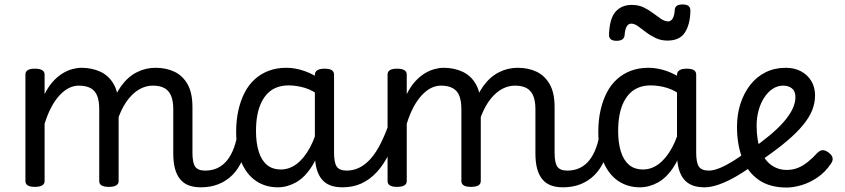

<svg xmlns="http://www.w3.org/2000/svg" viewBox="-20 -823 3789 861"><path d="M881 17Q850 17 827 8.5Q804 0 788.5 -18.5Q773 -37 765 -65.5Q757 -94 757 -135V-334Q757 -368 748 -391.5Q739 -415 719 -427Q699 -439 665 -439Q636 -439 608.5 -424.5Q581 -410 557 -380.5Q533 -351 515 -306Q497 -261 487 -201L459 -200Q459 -278 476.5 -337.5Q494 -397 524 -438Q554 -479 593.5 -499Q633 -519 677 -519Q725 -519 762 -501.5Q799 -484 821 -445.5Q843 -407 843 -343V-138Q843 -94 855 -76Q867 -58 900 -58Q914 -58 920.5 -46.5Q927 -35 925.5 -20.5Q924 -6 913 5.5Q902 17 881 17ZM136 15Q115 15 104.5 8.5Q94 2 94 -11V-489Q94 -502 104.5 -508.5Q115 -515 136 -515Q158 -515 169 -508.5Q180 -502 180 -489V-401Q197 -435 217.5 -457.5Q238 -480 260 -493.5Q282 -507 304 -513Q326 -519 345 -519Q392 -519 430 -501.5Q468 -484 490 -445.5Q512 -407 512 -343V-11Q512 2 501 8.5Q490 15 468 15Q446 15 435.5 8.5Q425 2 425 -11V-334Q425 -368 416.5 -391.5Q408 -415 387.5 -427Q367 -439 333 -439Q311 -439 289.5 -428.5Q268 -418 247.5 -396Q227 -374 210 -342Q193 -310 180 -268V-11Q180 2 169 8.5Q158 15 136 15Z M881 17Q867 17 860.5 5.5Q854 -6 855.5 -20.5Q857 -35 868 -46.5Q879 -58 900 -58Q927 -58 949.5 -67Q972 -76 990.5 -95Q1009 -114 1022.5 -144Q1036 -174 1044 -215Q1047 -230 1060 -233.5Q1073 -237 1085 -232Q1097 -227 1095 -212Q1087 -153 1068.5 -109.5Q1050 -66 1022.5 -38.5Q995 -11 959.5 3Q924 17 881 17Z M1226 17Q1171 17 1129 -11Q1087 -39 1063 -94Q1039 -149 1039 -232Q1039 -284 1049 -328.5Q1059 -373 1077.5 -408.5Q1096 -444 1123.5 -468.5Q1151 -493 1186 -506Q1221 -519 1264 -519Q1305 -519 1347 -504Q1389 -489 1424 -462V-386Q1384 -418 1347 -429Q1310 -440 1274 -440Q1247 -440 1224 -432Q1201 -424 1183.5 -407.5Q1166 -391 1153.5 -366.5Q1141 -342 1134.5 -309.5Q1128 -277 1128 -235Q1128 -183 1140 -144Q1152 -105 1176.5 -84Q1201 -63 1240 -63Q1277 -63 1310 -87.5Q1343 -112 1369.5 -160.5Q1396 -209 1413 -282L1430 -217Q1412 -130 1379.5 -78.5Q1347 -27 1307 -5Q1267 17 1226 17ZM1516 17Q1485 17 1462 8.5Q1439 0 1423.5 -18.5Q1408 -37 1400 -65.5Q1392 -94 1392 -135V-487Q1392 -501 1403 -508Q1414 -515 1435 -515Q1457 -515 1467.5 -508.5Q1478 -502 1478 -488V-138Q1478 -94 1490 -76Q1502 -58 1535 -58Q1545 -58 1550 -46.5Q1555 -35 1553.5 -20.5Q1552 -6 1543 5.5Q1534 17 1516 17Z M1516 17Q1502 17 1495.5 5.5Q1489 -6 1490.5 -20.5Q1492 -35 1503 -46.5Q1514 -58 1535 -58Q1564 -58 1591 -71Q1618 -84 1642 -111Q1666 -138 1687 -179.5Q1708 -221 1727 -276Q1732 -291 1744 -290.5Q1756 -290 1765.5 -280.5Q1775 -271 1772 -259Q1752 -189 1726.5 -137Q1701 -85 1669.5 -51Q1638 -17 1600 0Q1562 17 1516 17Z M2505 17Q2474 17 2451 8.5Q2428 0 2412.5 -18.5Q2397 -37 2389 -65.5Q2381 -94 2381 -135V-334Q2381 -368 2372 -391.5Q2363 -415 2343 -427Q2323 -439 2289 -439Q2260 -439 2232.5 -424.5Q2205 -410 2181 -380.5Q2157 -351 2139 -306Q2121 -261 2111 -201L2083 -200Q2083 -278 2100.5 -337.5Q2118 -397 2148 -438Q2178 -479 2217.5 -499Q2257 -519 2301 -519Q2349 -519 2386 -501.5Q2423 -484 2445 -445.5Q2467 -407 2467 -343V-138Q2467 -94 2479 -76Q2491 -58 2524 -58Q2538 -58 2544.5 -46.5Q2551 -35 2549.5 -20.5Q2548 -6 2537 5.5Q2526 17 2505 17ZM1760 15Q1739 15 1728.5 8.5Q1718 2 1718 -11V-489Q1718 -502 1728.5 -508.5Q1739 -515 1760 -515Q1782 -515 1793 -508.5Q1804 -502 1804 -489V-401Q1821 -435 1841.5 -457.5Q1862 -480 1884 -493.5Q1906 -507 1928 -513Q1950 -519 1969 -519Q2016 -519 2054 -501.5Q2092 -484 2114 -445.5Q2136 -407 2136 -343V-11Q2136 2 2125 8.5Q2114 15 2092 15Q2070 15 2059.5 8.5Q2049 2 2049 -11V-334Q2049 -368 2040.5 -391.5Q2032 -415 2011.5 -427Q1991 -439 1957 -439Q1935 -439 1913.5 -428.5Q1892 -418 1871.5 -396Q1851 -374 1834 -342Q1817 -310 1804 -268V-11Q1804 2 1793 8.5Q1782 15 1760 15Z M2505 17Q2491 17 2484.5 5.5Q2478 -6 2479.5 -20.5Q2481 -35 2492 -46.5Q2503 -58 2524 -58Q2551 -58 2573.5 -67Q2596 -76 2614.5 -95Q2633 -114 2646.5 -144Q2660 -174 2668 -215Q2671 -230 2684 -233.5Q2697 -237 2709 -232Q2721 -227 2719 -212Q2711 -153 2692.5 -109.5Q2674 -66 2646.5 -38.5Q2619 -11 2583.5 3Q2548 17 2505 17Z M2850 17Q2795 17 2753 -11Q2711 -39 2687 -94Q2663 -149 2663 -232Q2663 -284 2673 -328.5Q2683 -373 2701.5 -408.5Q2720 -444 2747.5 -468.5Q2775 -493 2810 -506Q2845 -519 2888 -519Q2929 -519 2971 -504Q3013 -489 3048 -462V-386Q3008 -418 2971 -429Q2934 -440 2898 -440Q2871 -440 2848 -432Q2825 -424 2807.5 -407.5Q2790 -391 2777.5 -366.5Q2765 -342 2758.5 -309.5Q2752 -277 2752 -235Q2752 -183 2764 -144Q2776 -105 2800.5 -84Q2825 -63 2864 -63Q2901 -63 2934 -87.5Q2967 -112 2993.5 -160.5Q3020 -209 3037 -282L3054 -217Q3036 -130 3003.5 -78.5Q2971 -27 2931 -5Q2891 17 2850 17ZM3140 17Q3109 17 3086 8.5Q3063 0 3047.5 -18.5Q3032 -37 3024 -65.5Q3016 -94 3016 -135V-487Q3016 -501 3027 -508Q3038 -515 3059 -515Q3081 -515 3091.5 -508.5Q3102 -502 3102 -488V-138Q3102 -94 3114 -76Q3126 -58 3159 -58Q3169 -58 3174 -46.5Q3179 -35 3177.5 -20.5Q3176 -6 3167 5.5Q3158 17 3140 17Z M3140 17Q3126 17 3119.5 5.5Q3113 -6 3114.5 -20.5Q3116 -35 3127 -46.5Q3138 -58 3159 -58Q3179 -58 3206.5 -69Q3234 -80 3266.5 -100Q3299 -120 3334 -147Q3347 -158 3358.5 -154.5Q3370 -151 3376.5 -140Q3383 -129 3382.5 -115.5Q3382 -102 3370 -92Q3326 -58 3284 -33.5Q3242 -9 3205 4Q3168 17 3140 17Z M2745 -640Q2711 -640 2711 -666Q2713 -739 2740 -770Q2767 -801 2813 -801Q2843 -801 2866 -790Q2889 -779 2908 -764.5Q2927 -750 2944 -738.5Q2961 -727 2977 -727Q2989 -727 2997 -741Q3005 -755 3006 -781Q3009 -803 3040 -803Q3060 -803 3068 -796Q3076 -789 3076 -775Q3075 -714 3051.5 -677.5Q3028 -641 2973 -641Q2944 -641 2920 -652.5Q2896 -664 2876.5 -679Q2857 -694 2841 -705.5Q2825 -717 2810 -717Q2798 -717 2790.5 -704.5Q2783 -692 2781 -666Q2780 -653 2771 -646.5Q2762 -640 2745 -640Z M3508 18Q3431 18 3381.5 -17Q3332 -52 3308.5 -113.5Q3285 -175 3285 -255Q3285 -310 3300.5 -358Q3316 -406 3344.5 -442.5Q3373 -479 3413.5 -499Q3454 -519 3504 -519Q3542 -519 3571.5 -503.5Q3601 -488 3618 -460Q3635 -432 3635 -395Q3635 -361 3622 -328.5Q3609 -296 3581 -262Q3553 -228 3510 -191.5Q3467 -155 3408 -114L3339 -146Q3392 -183 3431 -215.5Q3470 -248 3495.5 -277.5Q3521 -307 3534 -334.5Q3547 -362 3547 -387Q3547 -414 3531.5 -426.5Q3516 -439 3492 -439Q3467 -439 3445.5 -425Q3424 -411 3407.5 -386Q3391 -361 3382 -328.5Q3373 -296 3373 -260Q3373 -194 3390.5 -149.5Q3408 -105 3438.5 -83Q3469 -61 3508 -61Q3535 -61 3557.5 -70Q3580 -79 3601.5 -96Q3623 -113 3643 -135Q3657 -150 3670 -149.5Q3683 -149 3697 -138Q3711 -127 3713.5 -115Q3716 -103 3707 -90Q3681 -51 3645.5 -27Q3610 -3 3573.5 7.5Q3537 18 3508 18Z"/></svg>

Font: Playwrite GB J
Style: Regular
Weight: 400
Designer: Veronika Burian, José Scaglione
Foundry: TypeTogether
Version: Version 1.002